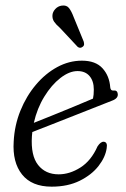

<svg xmlns="http://www.w3.org/2000/svg" viewBox="-20 -673 460 701"><path d="M369.5 -132Q365 -99.5 339.8 -67Q314.5 -34.5 271 -13Q227.5 8.5 168.5 8.5Q96 8.5 60.5 -36Q25 -80.5 30 -156.5Q33 -215.5 54.5 -268.8Q76 -322 110.8 -363.2Q145.5 -404.5 188.8 -428Q232 -451.5 279 -451.5Q329 -451.5 354.2 -423.8Q379.5 -396 382.5 -354Q384 -341.5 393.5 -342.5Q408.5 -344.5 410 -330Q412 -313.5 388 -305Q357.5 -293 317.5 -277.2Q277.5 -261.5 235.8 -245Q194 -228.5 157.5 -214.2Q121 -200 98 -191Q97 -183.5 96.5 -175.5Q92 -105 119 -70.8Q146 -36.5 194 -36.5Q234.5 -36.5 273.8 -61.5Q313 -86.5 336 -138.5Q347.5 -156 358.5 -155.5Q373.5 -154.5 369.5 -132ZM263 -413.5Q233 -413.5 200.5 -388.2Q168 -363 141.8 -320.2Q115.5 -277.5 103.5 -224.5Q130.5 -235 168.5 -250.5Q206.5 -266 246.8 -282.5Q287 -299 319.5 -313Q322.5 -326 322.5 -346Q322.5 -377 307 -395.2Q291.5 -413.5 263 -413.5ZM249 -610.5 285.5 -521.5Q287 -516.5 287 -511.2Q287 -506 281.5 -502Q272.5 -495 263.5 -502L199 -571Q185 -583 177.8 -593.5Q170.5 -604 171.5 -618Q172.5 -630 182 -640.2Q191.5 -650.5 205.5 -652.5Q223 -655 232 -643.5Q241 -632 249 -610.5Z"/></svg>

Font: Fraunces 72pt S100 Light
Style: Italic
Weight: 300
Italic angle: -16°
Version: Version 1.000; ttfautohint (v1.8.3)